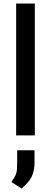

<svg xmlns="http://www.w3.org/2000/svg" viewBox="-20 -770 290 1092"><path d="M178.2 0H71.8V-750H178.2ZM176.3 153.8Q176.3 201.2 160.4 234.4Q144.5 267.6 103 301.8L44.9 265.6Q55.7 249.5 62.3 238.3Q68.8 227.1 72 216.8Q75.2 206.5 76.4 192.6Q77.6 178.7 77.6 156.7V84.5H176.3Z"/></svg>

Font: Heebo Medium
Style: Regular
Weight: 500
Designer: Oded Ezer
Foundry: Ezer Type House
Version: Version 3.100